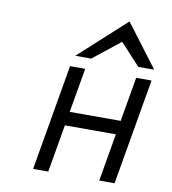

<svg xmlns="http://www.w3.org/2000/svg" viewBox="-93 -954 928 1035"><g transform="rotate(10 370.5 -436.5)"><path d="M363 -640 512 -758 621 -640H708L532 -873L276 -640ZM604 0 704 -580H620L578 -337H299L341 -580H258L158 0H241L286 -261H565L520 0Z"/></g></svg>

Font: Charger Monospace
Style: Regular
Weight: 400
Designer: Jasper
Foundry: Cannot Into Space Fonts
Version: Version 0.980